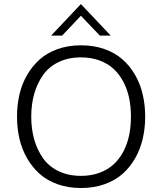

<svg xmlns="http://www.w3.org/2000/svg" viewBox="-20 -921 801 948"><path d="M232.4 -745.1 379.4 -900.9 526.9 -745.1H473.1L379.4 -843.3L286.6 -745.1ZM379.9 -697.3Q443.4 -697.3 495.8 -678.7Q548.3 -660.2 585.2 -627.4Q622.1 -594.7 647.5 -550.3Q672.9 -505.9 684.8 -454.1Q696.8 -402.3 696.8 -345.2Q696.8 -288.1 684.8 -236.3Q672.9 -184.6 647.5 -139.9Q622.1 -95.2 585.2 -62.5Q548.3 -29.8 495.6 -11.2Q442.9 7.3 379.9 7.3Q316.9 7.3 264.6 -11.2Q212.4 -29.8 175.8 -62.5Q139.2 -95.2 113.5 -139.9Q87.9 -184.6 75.9 -236.3Q64 -288.1 64 -345.2Q64 -402.3 75.9 -454.1Q87.9 -505.9 113.5 -550.3Q139.2 -594.7 175.8 -627.4Q212.4 -660.2 264.6 -678.7Q316.9 -697.3 379.9 -697.3ZM379.9 -52.7Q430.7 -52.7 471.9 -68.1Q513.2 -83.5 541.7 -110.1Q570.3 -136.7 589.6 -173.8Q608.9 -210.9 617.7 -253.9Q626.5 -296.9 626.5 -345.2Q626.5 -393.6 617.7 -436.3Q608.9 -479 589.6 -516.1Q570.3 -553.2 541.7 -580.1Q513.2 -606.9 471.9 -622.3Q430.7 -637.7 379.9 -637.7Q317.4 -637.7 269.3 -614.5Q221.2 -591.3 192.4 -550.3Q163.6 -509.3 148.9 -457.5Q134.3 -405.8 134.3 -345.2Q134.3 -284.2 148.9 -232.4Q163.6 -180.7 192.4 -139.9Q221.2 -99.1 269.3 -75.9Q317.4 -52.7 379.9 -52.7Z"/></svg>

Font: HK Grotesk Legacy
Style: Regular
Weight: 400
Designer: Alfredo Marco Pradil
Foundry: Hanken Design Co.
Version: Version 2.022;PS 002.022;hotconv 1.0.88;makeotf.lib2.5.64775